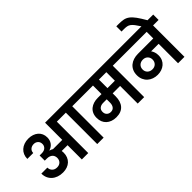

<svg xmlns="http://www.w3.org/2000/svg" viewBox="30 -1863 2733 2733"><g transform="rotate(-45 1396.0 -496.5)"><path d="M273 -465Q323 -465 349 -490.5Q375 -516 375 -551Q375 -593 349 -616.5Q323 -640 286 -640Q245 -640 218 -616.5Q191 -593 191 -554H72Q72 -598 87.5 -634Q103 -670 131.5 -695.5Q160 -721 199 -735Q238 -749 286 -749Q332 -749 369.5 -736Q407 -723 434 -699.5Q461 -676 475.5 -643Q490 -610 490 -569Q490 -514 461.5 -474Q433 -434 379 -417V-415Q393 -412 405.5 -406.5Q418 -401 429 -394H615V-740H1165V-632H1054V0H925V-632H744V0H615V-287L498 -288Q501 -268 501 -251Q501 -207 486.5 -171Q472 -135 445 -109.5Q418 -84 380 -70.5Q342 -57 296 -57Q244 -57 201.5 -72Q159 -87 128.5 -114.5Q98 -142 81.5 -180Q65 -218 65 -265H186Q186 -223 213.5 -195.5Q241 -168 287 -168Q332 -168 358 -194.5Q384 -221 384 -263Q384 -281 378 -299Q372 -317 358.5 -330.5Q345 -344 324 -352.5Q303 -361 273 -361H230V-465H273Z M1386 -185Q1427 -185 1449 -213Q1471 -241 1471 -289V-355H1399Q1356 -355 1329 -333Q1302 -311 1302 -270Q1302 -230 1326 -207.5Q1350 -185 1386 -185ZM1740 -632H1591V-460H1740ZM1118 -740H1981V-632H1870V0H1740V-355H1591V-296Q1591 -192 1539.5 -134Q1488 -76 1388 -76Q1341 -76 1303 -90Q1265 -104 1238 -129Q1211 -154 1196.5 -189.5Q1182 -225 1182 -269Q1182 -317 1198.5 -353Q1215 -389 1244 -412.5Q1273 -436 1311.5 -448Q1350 -460 1395 -460H1471V-632H1118Z M2234 -196Q2278 -196 2305.5 -223.5Q2333 -251 2333 -294Q2333 -336 2305.5 -363.5Q2278 -391 2234 -391Q2189 -391 2160.5 -364Q2132 -337 2132 -293Q2132 -250 2160.5 -223Q2189 -196 2234 -196ZM1940 -740H2792V-632H2681V0H2552V-391H2401Q2417 -369 2426.5 -340.5Q2436 -312 2436 -276Q2436 -230 2420 -195Q2404 -160 2376 -136Q2348 -112 2311 -99.5Q2274 -87 2232 -87Q2188 -87 2148.5 -101Q2109 -115 2079.5 -141.5Q2050 -168 2033 -206.5Q2016 -245 2016 -293Q2016 -344 2033.5 -382.5Q2051 -421 2082 -447Q2113 -473 2154.5 -486Q2196 -499 2243 -499H2552V-632H1940Z M2558 -736Q2525 -787 2501.5 -817.5Q2478 -848 2456 -863.5Q2434 -879 2409.5 -883.5Q2385 -888 2351 -888H2302V-993H2348Q2403 -993 2443.5 -985.5Q2484 -978 2520 -951.5Q2556 -925 2593 -874Q2630 -823 2680 -736H2558Z"/></g></svg>

Font: SVN-Poppins SemiBold
Style: Regular
Weight: 600
Designer: Ninad Kale (Devanagari), Jonny Pinhorn (Latin)
Foundry: Indian Type Foundry
Version: Version 3.002 2017